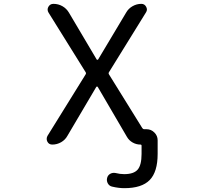

<svg xmlns="http://www.w3.org/2000/svg" viewBox="-20 -775 1040 1002"><path d="M745.1 -100.6Q768.6 -100.6 785.6 -83.5Q802.7 -66.4 802.7 -43V28.3Q802.7 122.1 761.2 164.6Q719.7 207 628.9 207Q599.6 207 566.4 199.2Q550.8 196.3 543 182.6Q535.2 168.9 539.1 153.3Q543 138.7 555.7 131.8Q568.4 125 583 127.9Q606.4 133.8 627.9 133.8Q677.7 133.8 698.2 110.4Q718.8 86.9 718.8 28.3V-14.6Q718.8 -20.5 712.9 -20.5Q691.4 -20.5 672.4 -31.2Q653.3 -42 642.6 -60.5L490.2 -321.3Q489.3 -323.2 486.3 -323.2Q483.4 -323.2 482.4 -321.3L332 -66.4Q320.3 -44.9 298.8 -32.7Q277.3 -20.5 252.9 -20.5Q235.4 -20.5 227.5 -35.2Q223.6 -43 223.6 -49.8Q223.6 -57.6 227.5 -65.4L426.8 -386.7Q430.7 -392.6 426.8 -398.4L233.4 -709Q228.5 -716.8 228.5 -724.6Q228.5 -732.4 232.4 -739.3Q241.2 -754.9 258.8 -754.9Q284.2 -754.9 305.7 -742.7Q327.1 -730.5 339.8 -709L484.4 -464.8Q485.4 -462.9 488.3 -462.9Q491.2 -462.9 492.2 -464.8L638.7 -710Q650.4 -730.5 671.9 -742.7Q693.4 -754.9 717.8 -754.9Q734.4 -754.9 742.7 -739.7Q751 -724.6 742.2 -710.9L548.8 -398.4Q544.9 -392.6 548.8 -386.7L722.7 -106.4Q726.6 -100.6 733.4 -100.6Z"/></svg>

Font: Rounded Mgen+ 1m regular
Style: Regular
Weight: 400
Designer: [Source Han Sans]
Ryoko NISHIZUKA  (kana & ideographs); Paul D. Hunt (Latin, Greek & Cyrillic); Wenlong ZHANG  (bopomofo
Version: Version 1.059.20150602